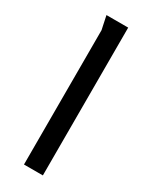

<svg xmlns="http://www.w3.org/2000/svg" viewBox="-191 -774 651 819"><g transform="rotate(30 134.0 -364.0)"><path d="M73 -728H180V0H87V-662Q87 -663 83.5 -678Q80 -693 77 -709Q74 -725 73 -728Z"/></g></svg>

Font: Rosario Light
Style: Regular
Weight: 300
Designer: Hector Gatti
Foundry: Omnibus Type
Version: Version 1.101; ttfautohint (v1.8.1.43-b0c9)